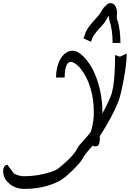

<svg xmlns="http://www.w3.org/2000/svg" viewBox="-346 -859 829 1226"><path d="M-203 347Q-261 342 -294 306Q-313 290 -321 264.5Q-329 239 -324 218Q-319 197 -301 193H-299L-259 246Q-260 248 -250.5 252.5Q-241 257 -227.5 261Q-214 265 -203 266H-183Q-144 266 -100 258.5Q-56 251 -19.5 238.5Q17 226 32 212H34V211H33Q68 182 88.5 162.5Q109 143 122 127Q138 108 143 97Q148 86 162 67Q181 44 197 27Q213 10 223 -3Q226 -7 229 -11.5Q232 -16 235 -20L240 -40Q247 -66 250 -90Q253 -114 253 -143Q253 -224 232 -295.5Q211 -367 170 -419Q156 -438 137 -451Q118 -464 106 -464Q87 -464 77 -438Q67 -412 67 -364H12Q12 -412 25.5 -450.5Q39 -489 63 -512Q87 -535 116 -535Q162 -535 213 -468Q242 -431 263.5 -378Q285 -325 296.5 -264.5Q308 -204 308 -143L307 -133Q328 -171 344 -205Q360 -239 367 -261Q377 -297 381.5 -341Q386 -385 387.5 -429Q389 -473 389 -507H391L420 -497L461 -516H463Q463 -477 456 -426Q449 -375 439 -325Q429 -275 419 -239Q409 -204 387 -158.5Q365 -113 339.5 -68.5Q314 -24 291 10Q292 20 291.5 31Q291 42 289 50Q287 69 273.5 74Q260 79 246 71Q234 85 223.5 96.5Q213 108 205 118Q194 131 184.5 148.5Q175 166 164 179Q139 208 114 232Q89 256 68 273Q30 305 -39 326Q-108 347 -183 347ZM373 -585Q373 -622 368.5 -658.5Q364 -695 353 -726Q351 -734 350.5 -742Q350 -750 350 -758Q343 -751 336.5 -740Q330 -729 325 -720Q318 -709 304.5 -695Q291 -681 279 -667Q259 -643 251 -630Q243 -617 235 -592L187 -614Q202 -660 214.5 -678Q227 -696 241 -712Q260 -735 269.5 -744.5Q279 -754 285 -762Q288 -765 295 -777Q302 -789 310.5 -802Q319 -815 326 -819Q328 -821 337 -830Q346 -839 360 -839Q378 -839 389.5 -821.5Q401 -804 401 -781Q401 -762 401 -761.5Q401 -761 400 -776Q401 -765 400 -753.5Q399 -742 403 -731Q413 -703 418 -664.5Q423 -626 423 -585Z"/></svg>

Font: Syne Tactile
Style: Regular
Weight: 400
Designer: Lucas Descroix
Foundry: Bonjour Monde
Version: Version 2.100; ttfautohint (v1.8.3)